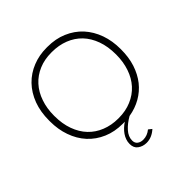

<svg xmlns="http://www.w3.org/2000/svg" viewBox="-234 -884 1273 1273"><g transform="rotate(-45 402.0 -248.0)"><path d="M420.5 210Q385.5 210 359 190.5Q334.5 172.5 334.5 135Q334.5 115.5 341 97.5Q347 80 358 64Q369 48 384 34Q399 19.5 416.5 8.5H397Q322 8.5 261.5 -17.5Q199.5 -44 156 -91.5Q112.5 -139 89.5 -205Q67 -268.5 67 -343V-353Q67 -433 91 -498Q116 -564.5 161 -611Q205.5 -657 267 -681.5Q326.5 -705.5 396.5 -705.5H405Q481.5 -705.5 542 -679.5Q604.5 -653 648.5 -605.5Q692 -557.5 715.5 -492Q738 -428 738 -353V-348Q738 -274.5 718.5 -214Q698.5 -153.5 663 -108.5Q627 -63.5 577 -35Q527 -6.5 466.5 3.5H466Q420.5 29.5 392 61.5Q362.5 94 362.5 131Q362.5 155.5 379 167.5Q395.5 179.5 418.5 179.5Q457.5 179.5 489 153L512 171.5Q469.5 210 420.5 210ZM405.5 -37Q471 -37 523.5 -59.5Q577.5 -82 615 -123.5Q652 -164.5 671.5 -222Q691 -279 691 -348Q691 -422.5 670 -480.5Q649 -538.5 611 -578.5Q572.5 -618.5 519 -639.5Q465.5 -660.5 401 -660.5H397Q332 -660.5 280 -638.5Q226.5 -616 189.5 -575Q152 -534 132.5 -476Q113 -420 113 -353V-348Q113 -275.5 134 -217.5Q155 -159.5 193 -119.5Q231 -79.5 284 -58.5Q337.5 -37 401 -37Z"/></g></svg>

Font: Acari Sans Neue Light
Style: Regular
Weight: 300
Designer: Alfredo Marco Pradil (font), Cristiano Sobral (main changes)
Foundry: Hanken Design Co. (font), Cristiano Sobral (main changes)
Version: Version 2.459;March 19, 2022;FontCreator 14.0.0.2808 64-bit;